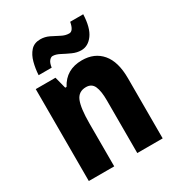

<svg xmlns="http://www.w3.org/2000/svg" viewBox="-181 -879 920 995"><g transform="rotate(-30 279.5 -381.5)"><path d="M340 -560Q415 -560 458 -509.5Q501 -459 501 -360V0H349V-315Q349 -371 336 -400Q323 -429 289 -429Q244 -429 227.5 -388.5Q211 -348 211 -256V0H59V-550H177L195 -480H203Q245 -560 340 -560ZM108 -605Q110 -643 119.5 -679Q129 -715 150 -738.5Q171 -762 208 -762Q235 -762 260 -750Q285 -738 308 -725.5Q331 -713 354 -713Q379 -713 388 -763H466Q463 -684 434.5 -645Q406 -606 365 -606Q339 -606 312.5 -618Q286 -630 262.5 -642.5Q239 -655 220 -655Q210 -655 200 -643.5Q190 -632 186 -605Z"/></g></svg>

Font: Noto Sans Arabic Cond ExtBd
Style: Regular
Weight: 800
Width: 3
Designer: Monotype Design Team, Nadine Chahine, Nizar Qandah and Khaled Hosny
Foundry: Monotype Imaging Inc.
Version: Version 2.012; ttfautohint (v1.8.4.7-5d5b)